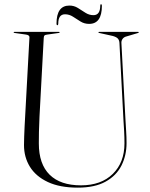

<svg xmlns="http://www.w3.org/2000/svg" viewBox="-20 -846 686 880"><path d="M546 -293 527.5 -649Q527 -660.5 521 -668.2Q515 -676 497.5 -681L434.5 -695Q431 -696 431 -697.5Q431 -700 434.5 -700H613Q616 -700 616 -697.5Q616 -695.5 610 -694L559.5 -679Q547.5 -676 541.5 -667.2Q535.5 -658.5 536.5 -648L555 -298Q556.5 -271 558.2 -244.5Q560 -218 560 -190.5Q560 -134 536.8 -87.5Q513.5 -41 464 -13.5Q414.5 14 336.5 14Q254 14 199.2 -11.8Q144.5 -37.5 117.2 -81.5Q90 -125.5 90 -181Q90 -196 90.8 -219.5Q91.5 -243 92.8 -267Q94 -291 95 -307.5L115 -675Q115.5 -685 99.5 -687.5L46.5 -695Q42.5 -696 42.5 -697.5Q42.5 -700 46 -700H250Q253.5 -700 253.5 -697.5Q253.5 -696 249.5 -695L196.5 -687.5Q187.5 -686.5 184.2 -683.8Q181 -681 180.5 -672.5L161 -311Q159 -273 158.5 -241.5Q158 -210 158 -188.5Q158 -94 207.5 -45.2Q257 3.5 351 3.5Q443.5 3.5 497 -49Q550.5 -101.5 550.5 -189Q550.5 -217 549 -244.2Q547.5 -271.5 546 -293ZM388.5 -736.5Q366.5 -736.5 349 -747.5Q331.5 -758.5 314.5 -769.5Q297.5 -780.5 278 -780.5Q247 -780.5 247 -737.5Q247 -730.5 243 -730.5Q239 -730.5 239 -737.5Q239 -820.5 298 -820.5Q319.5 -820.5 337 -809.5Q354.5 -798.5 371.5 -787.5Q388.5 -776.5 408.5 -776.5Q439 -776.5 439.5 -819.5Q439.5 -826.5 443 -826.5Q447 -826.5 447 -819.5Q447 -736.5 388.5 -736.5Z"/></svg>

Font: Fraunces 144pt S000 Light
Style: Regular
Weight: 300
Version: Version 1.000; ttfautohint (v1.8.3)